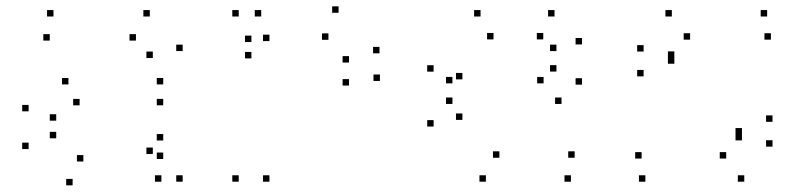

<svg xmlns="http://www.w3.org/2000/svg" viewBox="-20 -555 2520 597"><path d="M548 10V-10H528V10ZM548 -396.2V-416.2H528V-396.2ZM445.8 -503.7V-523.7H425.8V-503.7ZM146.3 -503.7V-523.7H126.3V-503.7ZM134.7 -428.8V-448.8H114.7V-428.8ZM402.7 -428.8V-448.8H382.7V-428.8ZM455.2 -374.7V-394.7H435.2V-374.7ZM455.2 -76.2V-96.2H435.2V-76.2ZM481.8 10V-10H461.8V10ZM487.5 -60.7V-80.7H467.5V-60.7ZM487.5 -118.2V-138.2H467.5V-118.2ZM239.2 -52.8V-72.8H219.2V-52.8ZM154.8 -125V-145H134.8V-125ZM154.8 -179.8V-199.8H134.8V-179.8ZM227.5 -227.5V-247.5H207.5V-227.5ZM487.5 -227.5V-247.5H467.5V-227.5ZM487.5 -292.5V-312.5H467.5V-292.5ZM192.8 -292.5V-312.5H172.8V-292.5ZM69 -208.8V-228.8H49V-208.8ZM69 -91.5V-111.5H49V-91.5ZM205.8 21.3V1.3H185.8V21.3Z M1161.3 -303.3V-323.3H1141.3V-303.3ZM1160 -389.2V-409.2H1140V-389.2ZM1032.8 -515.3V-535.3H1012.8V-515.3ZM761.7 -424.3V-444.3H741.7V-424.3ZM761.7 -373.5V-393.5H741.7V-373.5ZM1001.2 -431.2V-451.2H981.2V-431.2ZM1065.2 -360.5V-380.5H1045.2V-360.5ZM1065.2 -289V-309H1045.2V-289ZM817.8 10V-10H797.8V10ZM817.8 -427.2V-447.2H797.8V-427.2ZM792.2 -503.7V-523.7H772.2V-503.7ZM722.3 -503.7V-523.7H702.3V-503.7ZM722.3 10V-10H702.3V10Z M1755.2 10V-10H1735.2V10ZM1766.8 -64.5V-84.5H1746.8V-64.5ZM1532.8 -64.5V-84.5H1512.8V-64.5ZM1417.8 -182.2V-202.2H1397.8V-182.2ZM1417.8 -308.2V-328.2H1397.8V-308.2ZM1514.5 -432.5V-452.5H1494.5V-432.5ZM1669.2 -432.5V-452.5H1649.2V-432.5ZM1710.2 -396.2V-416.2H1690.2V-396.2ZM1710.2 -332.5V-352.5H1690.2V-332.5ZM1670.2 -295.8V-315.8H1650.2V-295.8ZM1386.8 -295.8V-315.8H1366.8V-295.8ZM1386.8 -231.8V-251.8H1366.8V-231.8ZM1726 -231.8V-251.8H1706V-231.8ZM1789.7 -291.8V-311.8H1769.7V-291.8ZM1789.7 -416.8V-436.8H1769.7V-416.8ZM1704.2 -503.7V-523.7H1684.2V-503.7ZM1474.2 -503.7V-523.7H1454.2V-503.7ZM1328.3 -332.2V-352.2H1308.3V-332.2ZM1328.3 -161.5V-181.5H1308.3V-161.5ZM1490.8 10V-10H1470.8V10Z M2294.2 10V-10H2274.2V10ZM2382 -99V-119H2362V-99ZM2382 -176.2V-196.2H2362V-176.2ZM2076.8 -356.8V-376.8H2056.8V-356.8ZM2076.8 -375.2V-395.2H2056.8V-375.2ZM2125.8 -431.7V-451.7H2105.8V-431.7ZM2377 -431.7V-451.7H2357V-431.7ZM2365.3 -503.7V-523.7H2345.3V-503.7ZM2069 -503.7V-523.7H2049V-503.7ZM1981.2 -394.7V-414.7H1961.2V-394.7ZM1981.2 -317.5V-337.5H1961.2V-317.5ZM2287 -136.8V-156.8H2267V-136.8ZM2287 -118.5V-138.5H2267V-118.5ZM2238 -62V-82H2218V-62ZM1975 -62V-82H1955V-62ZM1986.7 10V-10H1966.7V10Z"/></svg>

Font: Monaspace Krypton Dots Var
Style: Regular
Weight: 400
Designer: Riley Cran and the Lettermatic Team
Version: Version 1.100 (Monaspace Krypton Dots)